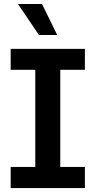

<svg xmlns="http://www.w3.org/2000/svg" viewBox="-20 -955 485 975"><path d="M34.2 -707H411.1V-600.6H286.1V-107.4H411.1V0H34.2V-107.4H159.2V-600.6H34.2ZM71.3 -934.6H193.4L270.5 -777.3H177.7Z"/></svg>

Font: Pretendard GOV SemiBold
Style: Regular
Weight: 600
Designer: Base glyphs from Inter by Rasmus Andersson; Hangeul glyphs from Noto Sans CJK(Source Han Sans) by Jang Soo-young and Kan
Foundry: Kil Hyung-jin
Version: Version 1.309